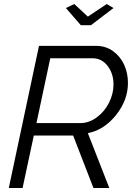

<svg xmlns="http://www.w3.org/2000/svg" viewBox="-20 -939 668 959"><path d="M309.1 -898.9 351.1 -918.9 418.9 -856 513.2 -918.9 546.9 -898.9 434.1 -813H383.8ZM23.9 0 174.8 -710H460Q508.3 -710 545.2 -683.1Q582 -656.2 600.6 -614.5Q619.1 -572.8 619.1 -524.9Q619.1 -439.5 560.1 -365Q501 -290.5 418.9 -273.9L525.9 0H446.8L345.2 -262.2H148.9L92.8 0ZM380.9 -324.2Q424.8 -324.2 463.6 -353Q502.4 -381.8 524.7 -426.3Q546.9 -470.7 546.9 -517.1Q546.9 -571.3 517.6 -609.6Q488.3 -647.9 442.9 -647.9H231L162.1 -324.2Z"/></svg>

Font: Rawline
Style: Italic
Weight: 400
Italic angle: -12°
Designer: Matt McInerney, Pablo Impallari, Rodrigo Fuenzalida
Foundry: Matt McInerney, Pablo Impallari, Rodrigo Fuenzalida
Version: Version 4.020;PS 004.020;hotconv 1.0.88;makeotf.lib2.5.64775